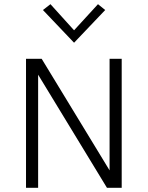

<svg xmlns="http://www.w3.org/2000/svg" viewBox="-20 -899 708 919"><path d="M562.5 0H492L162.5 -541.5V0H104.5V-617.5H179.5L504.5 -83.5V-617.5H562.5ZM334.5 -694.5 185.5 -851 221.5 -879 334.5 -754 449 -879 483.5 -851Z"/></svg>

Font: Betina Sans Light
Style: Regular
Weight: 300
Designer: Jonathan Pinhorn (font) & Cristiano Sobral (main changes)
Version: Version 2.001;October 6, 2020;FontCreator 13.0.0.2681 64-bit